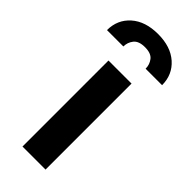

<svg xmlns="http://www.w3.org/2000/svg" viewBox="-281 -798 834 834"><g transform="rotate(45 136.0 -381.0)"><path d="M207 -528.3V0H65.4V-528.3ZM305.7 -617.2H204.6Q204.6 -642.6 189.5 -662.1Q174.3 -681.6 136.7 -681.6Q99.1 -681.6 83.5 -662.1Q67.9 -642.6 67.9 -617.2H-32.7Q-32.7 -681.2 12.9 -721.7Q58.6 -762.2 136.7 -762.2Q214.4 -762.2 260 -721.7Q305.7 -681.2 305.7 -617.2Z"/></g></svg>

Font: RobotoDEMO
Style: Regular
Weight: 400
Designer: Christian Robertson
Foundry: Google
Version: Version 2.136